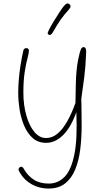

<svg xmlns="http://www.w3.org/2000/svg" viewBox="-20 -817 610 1117"><path d="M115 -519Q116 -527 120.5 -532Q125 -537 133 -537Q138 -537 140.5 -535.5Q143 -534 145 -532Q147 -530 147.5 -527Q148 -524 148 -521Q148 -508 140 -478.5Q132 -449 124 -400Q116 -351 116 -278Q116 -206 133 -146Q150 -86 179.5 -50Q209 -14 248 -14Q284 -14 314.5 -39.5Q345 -65 371 -111Q397 -157 419 -218L421 -325Q422 -372 425.5 -406.5Q429 -441 434 -466.5Q439 -492 444 -511Q450 -531 454.5 -537Q459 -543 466 -543Q472 -543 475.5 -539Q479 -535 480.5 -527Q482 -519 481 -507Q478 -429 470 -366.5Q462 -304 453 -242Q454 -221 454 -193Q454 -165 454.5 -136.5Q455 -108 455 -86Q455 -15 447 50.5Q439 116 418 168Q397 220 359 250Q321 280 261 280Q211 280 167 256.5Q123 233 97 190Q93 182 90.5 177.5Q88 173 88 169Q88 165 90 161.5Q92 158 95.5 155.5Q99 153 103 153Q108 153 112 156.5Q116 160 120 168Q142 206 177 228.5Q212 251 264 251Q317 251 355.5 212Q394 173 412.5 82Q431 -9 424 -164Q392 -75 346.5 -30.5Q301 14 249 14Q201 14 169.5 -14.5Q138 -43 119.5 -88Q101 -133 93.5 -183Q86 -233 86 -275Q86 -314 89.5 -355Q93 -396 99.5 -437.5Q106 -479 115 -519ZM288 -630Q281 -618 275 -615Q269 -612 262 -616Q256 -620 258 -627Q260 -634 264 -642Q276 -666 293 -693.5Q310 -721 325.5 -745Q341 -769 351 -781Q362 -794 369 -796.5Q376 -799 383 -793Q391 -787 390.5 -779.5Q390 -772 381 -762Q351 -729 331 -700Q311 -671 288 -630Z"/></svg>

Font: Playpen Sans Thin
Style: Regular
Weight: 250
Designer: Laura Meseguer, Veronika Burian, José Scaglione
Foundry: TypeTogether
Version: Version 1.001